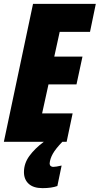

<svg xmlns="http://www.w3.org/2000/svg" viewBox="-25 -734 516 994"><path d="M146 -714H471L441 -569H284L256 -441H402L371 -297H226L193 -147H351L320 0H-5ZM99 157Q99 112 127 73.5Q155 35 202 0H298Q263 36 248.5 62Q234 88 232 112Q232 121 237.5 125.5Q243 130 250 130Q264 130 294 123L272 229Q242 240 195 240Q148 240 123.5 217.5Q99 195 99 157Z"/></svg>

Font: Noto Sans UI CondBlack
Style: Italic
Weight: 900
Width: 3
Italic angle: -12°
Designer: Monotype Design Team
Foundry: Monotype Imaging Inc.
Version: Version 1.001